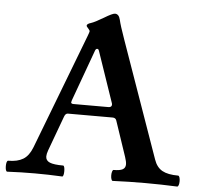

<svg xmlns="http://www.w3.org/2000/svg" viewBox="-54 -730 817 784"><g transform="rotate(5 354.5 -337.5)"><path d="M-3.9 -19.5Q-3.9 -28.8 -2 -35.4Q0 -42 3.9 -42Q42 -42 65.2 -56.2Q88.4 -70.3 102.1 -106L283.2 -579.1Q289.1 -594.7 289.1 -597.7Q289.1 -601.1 281.7 -609.4Q274.9 -616.2 274.9 -619.1Q274.9 -627 291.5 -631.8Q307.1 -636.7 342.3 -657.7Q376 -678.2 386.2 -678.2Q402.3 -678.2 407.7 -655.3Q412.6 -632.8 433.1 -575.2L601.1 -99.1Q611.8 -67.9 635 -54.9Q658.2 -42 700.2 -42Q704.1 -42 706.3 -35.4Q708.5 -28.8 708.5 -19.5Q708.5 -10.3 706.3 -3.7Q704.1 2.9 700.2 2.9Q634.3 0 568.4 0Q502 0 436 2.9Q432.6 2.9 430.4 -3.9Q428.2 -10.7 428.2 -19.5Q428.2 -28.3 430.4 -35.2Q432.6 -42 436 -42Q461.9 -42 473.1 -48.3Q484.4 -54.7 484.4 -69.3Q484.4 -80.1 478 -99.1L429.2 -244.1Q425.8 -254.9 413.1 -254.9H230Q220.2 -254.9 215.3 -241.2L162.6 -98.1Q157.2 -83 157.2 -73.2Q157.2 -56.2 174.1 -49.1Q190.9 -42 229 -42Q232.4 -42 234.1 -35.4Q235.8 -28.8 235.8 -19.5Q235.8 -10.3 234.1 -3.7Q232.4 2.9 229 2.9Q172.4 0 116.7 0Q60.5 0 3.9 2.9Q0 2.9 -2 -3.7Q-3.9 -10.3 -3.9 -19.5ZM392.1 -295.9Q406.2 -295.9 406.2 -307.1Q406.2 -310.5 404.8 -314L334 -521Q332.5 -525.4 330.8 -527.1Q329.1 -528.8 326.2 -528.8Q320.8 -528.8 317.9 -521L241.2 -310.1Q239.3 -304.2 239.3 -301.8Q239.3 -299.3 241.7 -297.6Q244.1 -295.9 249 -295.9Z"/></g></svg>

Font: JuniusX
Style: Bold
Weight: 700
Designer: Peter S. Baker
Foundry: Briery Creek Software
Version: Version 1.004